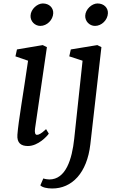

<svg xmlns="http://www.w3.org/2000/svg" viewBox="-20 -826 669 1099"><path d="M210.9 -677.7C249 -677.7 283.2 -711.9 284.7 -750C286.1 -780.3 262.7 -806.2 225.1 -806.2C193.8 -806.2 156.2 -773.9 154.8 -736.3C153.3 -704.6 179.2 -677.7 210.9 -677.7ZM79.6 -54.7C76.2 -7.3 100.6 9.8 139.6 9.8C198.7 9.8 250 -46.9 259.3 -61L243.7 -86.9C215.8 -60.5 201.7 -54.2 191.4 -54.2C181.2 -54.2 177.2 -67.4 180.7 -91.3L248.5 -556.2L224.6 -567.9L77.1 -543L68.4 -503.4L140.6 -478.5C113.8 -291 85.4 -133.3 79.6 -54.7ZM404.8 -31.7C392.1 85.9 356.9 201.2 262.2 201.2C256.8 201.2 236.8 199.2 228 195.3L210.9 234.9C221.7 246.6 248.5 252.9 279.3 252.9C390.6 252.9 478 166 497.1 0L560.5 -556.2L537.1 -567.9L385.3 -543L376.5 -503.4L452.6 -478.5ZM523.9 -677.7C562 -677.7 596.2 -711.9 597.7 -750C599.1 -780.3 575.7 -806.2 538.1 -806.2C506.8 -806.2 469.2 -773.9 467.8 -736.3C466.3 -704.6 492.2 -677.7 523.9 -677.7Z"/></svg>

Font: Merriweather
Style: Italic
Weight: 400
Italic angle: -7.5°
Designer: Eben Sorkin
Foundry: Eben Sorkin
Version: Version 1.001